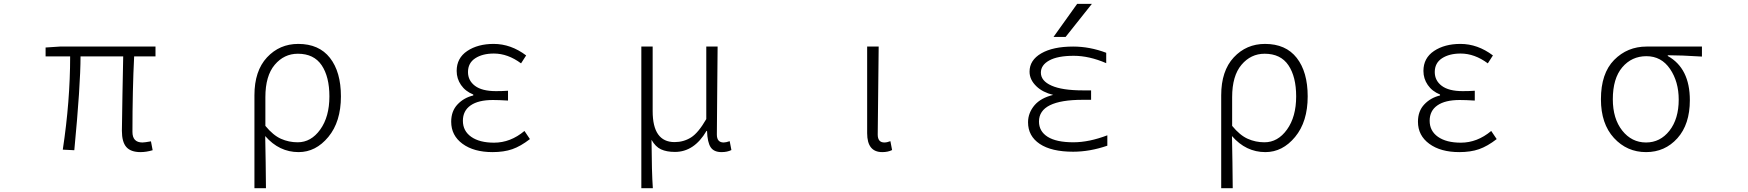

<svg xmlns="http://www.w3.org/2000/svg" viewBox="-20 -774 9040 993"><path d="M707 12.7Q656.2 12.7 633.3 -13.7Q610.4 -40 610.4 -97.7Q610.4 -134.8 613.3 -283.7Q616.2 -432.6 617.2 -482.4H396.5Q396.5 -334 364.3 2.9L304.7 0Q342.8 -251 342.8 -482.4H215.8V-528.3L290 -533.2H784.2V-482.4H673.8Q665 -310.5 665 -91.8Q665 -37.1 716.8 -37.1Q727.5 -37.1 760.7 -43L769.5 2.9Q736.3 12.7 707 12.7Z M1295.9 199.2V-281.2Q1295.9 -407.2 1360.8 -477.1Q1425.8 -546.9 1522.5 -546.9Q1629.9 -546.9 1686.5 -474.6Q1743.2 -402.3 1743.2 -275.4Q1743.2 -144.5 1678.2 -65.9Q1613.3 12.7 1524.4 12.7Q1423.8 12.7 1351.6 -70.3Q1354.5 66.4 1355.5 199.2ZM1519.5 -38.1Q1588.9 -38.1 1636.2 -104Q1683.6 -169.9 1683.6 -275.4Q1683.6 -377 1643.6 -436.5Q1603.5 -496.1 1520.5 -496.1Q1449.2 -496.1 1400.9 -439Q1352.5 -381.8 1352.5 -271.5V-123Q1392.6 -74.2 1433.1 -56.2Q1473.6 -38.1 1519.5 -38.1Z M2527.3 12.7Q2430.7 12.7 2372.1 -30.3Q2313.5 -73.2 2313.5 -144.5Q2313.5 -199.2 2346.2 -233.9Q2378.9 -268.6 2427.7 -280.3V-285.2Q2386.7 -301.8 2364.3 -334.5Q2341.8 -367.2 2341.8 -407.2Q2341.8 -473.6 2396.5 -510.3Q2451.2 -546.9 2533.2 -546.9Q2622.1 -546.9 2701.2 -487.3L2674.8 -446.3Q2606.4 -497.1 2534.2 -497.1Q2475.6 -497.1 2438 -472.7Q2400.4 -448.2 2400.4 -401.4Q2400.4 -357.4 2436.5 -330.1Q2472.7 -302.7 2544.9 -302.7Q2580.1 -302.7 2607.4 -304.7V-253.9Q2560.5 -256.8 2529.3 -256.8Q2454.1 -256.8 2414.1 -229Q2374 -201.2 2374 -149.4Q2374 -96.7 2417 -66.4Q2460 -36.1 2535.2 -36.1Q2620.1 -36.1 2692.4 -96.7L2720.7 -54.7Q2672.9 -17.6 2629.4 -2.4Q2585.9 12.7 2527.3 12.7Z M3296.9 199.2V-533.2H3355.5V-199.2Q3355.5 -39.1 3468.8 -39.1Q3515.6 -39.1 3553.7 -63Q3591.8 -86.9 3632.8 -158.2V-533.2H3691.4Q3691.4 -478.5 3689.5 -320.3Q3687.5 -162.1 3687.5 -78.1Q3687.5 -37.1 3722.7 -37.1Q3734.4 -37.1 3753.9 -43.9L3762.7 2Q3741.2 12.7 3711.9 12.7Q3671.9 12.7 3655.3 -12.7Q3638.7 -38.1 3636.7 -96.7H3633.8Q3570.3 11.7 3470.7 11.7Q3427.7 11.7 3398.9 -1.5Q3370.1 -14.6 3349.6 -50.8Q3350.6 118.2 3356.4 199.2Z M4543 12.7Q4464.8 12.7 4464.8 -85V-533.2H4524.4Q4519.5 -147.5 4519.5 -78.1Q4519.5 -37.1 4553.7 -37.1Q4567.4 -37.1 4585 -43.9L4593.8 2Q4572.3 12.7 4543 12.7Z M5550.8 -753.9H5627L5491.2 -583H5428.7ZM5353.5 -145.5Q5353.5 -94.7 5398.4 -66.4Q5443.4 -38.1 5531.2 -38.1Q5612.3 -38.1 5707 -74.2V-20.5Q5616.2 10.7 5530.3 10.7Q5418 10.7 5357.4 -29.8Q5296.9 -70.3 5296.9 -141.6Q5296.9 -190.4 5331.1 -230.5Q5363.3 -267.6 5426.8 -283.2Q5372.1 -296.9 5340.8 -327.1Q5304.7 -361.3 5304.7 -403.3Q5304.7 -462.9 5365.2 -498Q5425.8 -533.2 5530.3 -533.2Q5616.2 -533.2 5701.2 -501V-447.3Q5613.3 -485.4 5533.2 -485.4Q5450.2 -485.4 5406.7 -461.4Q5363.3 -437.5 5363.3 -398.4Q5363.3 -355.5 5418.5 -331.1Q5473.6 -306.6 5580.1 -306.6H5623V-257.8H5580.1Q5353.5 -257.8 5353.5 -145.5Z M6295.9 199.2V-281.2Q6295.9 -407.2 6360.8 -477.1Q6425.8 -546.9 6522.5 -546.9Q6629.9 -546.9 6686.5 -474.6Q6743.2 -402.3 6743.2 -275.4Q6743.2 -144.5 6678.2 -65.9Q6613.3 12.7 6524.4 12.7Q6423.8 12.7 6351.6 -70.3Q6354.5 66.4 6355.5 199.2ZM6519.5 -38.1Q6588.9 -38.1 6636.2 -104Q6683.6 -169.9 6683.6 -275.4Q6683.6 -377 6643.6 -436.5Q6603.5 -496.1 6520.5 -496.1Q6449.2 -496.1 6400.9 -439Q6352.5 -381.8 6352.5 -271.5V-123Q6392.6 -74.2 6433.1 -56.2Q6473.6 -38.1 6519.5 -38.1Z M7527.3 12.7Q7430.7 12.7 7372.1 -30.3Q7313.5 -73.2 7313.5 -144.5Q7313.5 -199.2 7346.2 -233.9Q7378.9 -268.6 7427.7 -280.3V-285.2Q7386.7 -301.8 7364.3 -334.5Q7341.8 -367.2 7341.8 -407.2Q7341.8 -473.6 7396.5 -510.3Q7451.2 -546.9 7533.2 -546.9Q7622.1 -546.9 7701.2 -487.3L7674.8 -446.3Q7606.4 -497.1 7534.2 -497.1Q7475.6 -497.1 7438 -472.7Q7400.4 -448.2 7400.4 -401.4Q7400.4 -357.4 7436.5 -330.1Q7472.7 -302.7 7544.9 -302.7Q7580.1 -302.7 7607.4 -304.7V-253.9Q7560.5 -256.8 7529.3 -256.8Q7454.1 -256.8 7414.1 -229Q7374 -201.2 7374 -149.4Q7374 -96.7 7417 -66.4Q7460 -36.1 7535.2 -36.1Q7620.1 -36.1 7692.4 -96.7L7720.7 -54.7Q7672.9 -17.6 7629.4 -2.4Q7585.9 12.7 7527.3 12.7Z M8493.2 12.7Q8394.5 12.7 8327.1 -60.5Q8259.8 -133.8 8259.8 -260.7Q8259.8 -394.5 8328.1 -463.9Q8396.5 -533.2 8496.1 -533.2H8782.2V-481.4Q8674.8 -488.3 8605.5 -488.3V-484.4Q8719.7 -420.9 8719.7 -255.9Q8719.7 -130.9 8655.3 -59.1Q8590.8 12.7 8493.2 12.7ZM8493.2 -37.1Q8566.4 -37.1 8614.3 -98.1Q8662.1 -159.2 8662.1 -258.8Q8662.1 -351.6 8617.2 -417.5Q8572.3 -483.4 8495.1 -483.4Q8418.9 -483.4 8370.1 -425.8Q8321.3 -368.2 8321.3 -260.7Q8321.3 -160.2 8370.1 -98.6Q8418.9 -37.1 8493.2 -37.1Z"/></svg>

Font: GenEi Gothic M Light
Style: Regular
Weight: 300
Designer: o_tamon (Modified); [Source Han Sans]
Ryoko NISHIZUKA  (kana & ideographs); Paul D. Hunt (Latin, Greek & Cyrillic); Wenl
Version: Version 1.1a;Original Version 1.004